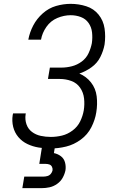

<svg xmlns="http://www.w3.org/2000/svg" viewBox="-20 -763 616 997"><path d="M243 8Q283 8 323.5 -2Q364 -12 399.5 -38Q435 -64 454.5 -102.5Q474 -141 480 -180Q487 -222 482 -263Q477 -304 452.5 -335Q428 -366 392 -381Q425 -392 455 -413.5Q485 -435 501 -467Q517 -499 523 -532Q529 -574 523 -615Q517 -656 492 -687Q467 -718 428 -730.5Q389 -743 347 -743Q309 -743 271 -732Q233 -721 202 -693.5Q171 -666 152.5 -630.5Q134 -595 127 -557H193Q199 -592 221 -623.5Q243 -655 277.5 -669.5Q312 -684 347 -684Q375 -684 400 -674.5Q425 -665 440 -643.5Q455 -622 458 -594.5Q461 -567 457 -539Q452 -513 440 -487Q428 -461 404.5 -443.5Q381 -426 353.5 -419Q326 -412 300 -412H239L229 -353H290Q322 -353 350.5 -342.5Q379 -332 396 -307.5Q413 -283 416.5 -252Q420 -221 415 -190Q410 -161 396.5 -133Q383 -105 357 -85.5Q331 -66 302 -59Q273 -52 244 -52Q217 -52 191.5 -57.5Q166 -63 146 -78Q126 -93 117.5 -117.5Q109 -142 113 -169Q113 -171 114 -174H48Q47 -170 46 -166Q41 -134 48.5 -104Q56 -74 75.5 -51Q95 -28 122.5 -15Q150 -2 180.5 3Q211 8 243 8ZM96 214H196Q217 214 237.5 209.5Q258 205 276.5 192Q295 179 305.5 160Q316 141 320 121Q323 100 317.5 80Q312 60 296 48Q280 36 260 32L265 0H198L184 88H217Q227 88 236 91Q245 94 249.5 102.5Q254 111 253 121Q251 131 244 139.5Q237 148 226.5 151Q216 154 206 154H106Z"/></svg>

Font: Iosevka Sparkle Light Oblique
Style: Regular
Weight: 300
Italic angle: -9°
Designer: Belleve Invis
Foundry: Belleve Invis
Version: Version 4.5.0; ttfautohint (v1.8.3)